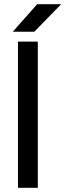

<svg xmlns="http://www.w3.org/2000/svg" viewBox="-20 -899 313 919"><path d="M66 0V-700H161V0ZM41 -747 158 -879H273L144 -747Z"/></svg>

Font: Figtree Medium
Style: Regular
Weight: 500
Designer: Erik Kennedy
Foundry: Erik Kennedy
Version: Version 2.001; ttfautohint (v1.8.4.7-5d5b);gftools[0.9.27]